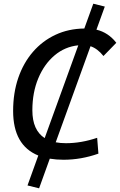

<svg xmlns="http://www.w3.org/2000/svg" viewBox="-20 -858 652 1043"><path d="M192.4 165 129.4 149.4 188 -13.2Q51.3 -68.4 51.3 -255.4Q51.3 -353.5 79.3 -435.1Q107.4 -516.6 158.9 -576.2Q210.4 -635.7 281.2 -668.9Q352.1 -702.1 438 -703.1L486.8 -837.9L549.3 -822.3L503.9 -696.8Q568.4 -681.6 611.8 -625.5L542 -553.7Q509.8 -594.2 471.7 -606.9L282.7 -85Q308.1 -80.1 338.4 -80.1Q421.4 -80.1 507.8 -109.4L514.6 -23.4Q420.9 9.8 325.2 9.8Q285.2 9.8 250.5 3.9ZM222.7 -107.9 405.3 -611.8Q332.5 -604.5 276.4 -557.1Q220.2 -509.8 188 -432.6Q155.8 -355.5 155.8 -258.8Q155.8 -150.9 222.7 -107.9Z"/></svg>

Font: Cascadia Mono PL
Style: Italic
Weight: 400
Italic angle: -10°
Monospace: yes
Designer: Aaron Bell
Foundry: Saja Typeworks
Version: Version 2404.023; ttfautohint (v1.8.4)